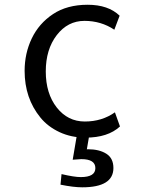

<svg xmlns="http://www.w3.org/2000/svg" viewBox="-20 -572 640 815"><path d="M84.5 0ZM489.3 -35.2Q438 12.2 343.3 12.2Q282.7 12.2 232.9 -11Q183.1 -34.2 151.4 -73.2Q84.5 -155.3 84.5 -271Q84.5 -345.7 115 -409.2Q145.5 -472.7 205.1 -512.2Q264.6 -551.8 352.1 -551.8Q439.5 -551.8 487.8 -505.4L465.3 -445.8Q409.2 -483.4 338.4 -483.4Q267.6 -483.4 220.9 -422.9Q174.3 -362.3 174.3 -268.8Q174.3 -175.3 220.9 -115.7Q267.6 -56.2 340.1 -56.2Q412.6 -56.2 467.8 -95.2ZM325.2 103.5Q321.8 103.5 288.6 106L305.7 4.9H358.4L348.6 62L353 61.5Q401.4 61.5 431.4 80.6Q461.4 99.6 461.4 141.1Q461.4 223.1 329.1 223.1Q292 223.1 236.8 211.9L241.2 167Q295.4 179.7 322.8 179.7Q384.8 179.7 384.8 141.6Q384.8 103.5 325.2 103.5Z"/></svg>

Font: Oxygen Mono
Style: Regular
Weight: 400
Designer: Vernon Adams
Foundry: Vernon Adams
Version: Version 0.201; ttfautohint (v0.8) -r 50 -G 200 -x